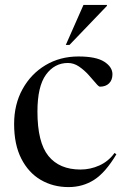

<svg xmlns="http://www.w3.org/2000/svg" viewBox="-20 -752 512 782"><path d="M299.5 -522Q371.5 -522 404.8 -500.5Q438 -479 438 -449.5Q438 -426 424.2 -412.5Q410.5 -399 387 -399Q382 -399 370 -413.5Q358 -428 340.5 -447.2Q323 -466.5 301.8 -481Q280.5 -495.5 256.5 -495.5Q202 -495.5 167.2 -447.8Q132.5 -400 132.5 -297.5Q132.5 -172 177.2 -116.8Q222 -61.5 308 -61.5Q348 -61.5 385 -78.2Q422 -95 446.5 -129L454 -123.5Q409.5 -49 363.2 -19.5Q317 10 259 10Q196.5 10 146.2 -19.2Q96 -48.5 66.8 -105.8Q37.5 -163 37.5 -247Q37.5 -327 71.8 -389Q106 -451 165.2 -486.5Q224.5 -522 299.5 -522ZM248 -569 320 -732H415.5V-728L263 -569Z"/></svg>

Font: Newsreader Display
Style: Regular
Weight: 400
Designer: Hugues Gentile
Foundry: Production Type
Version: Version 1.001